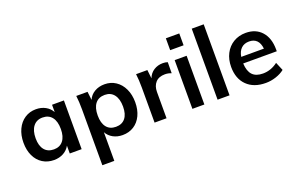

<svg xmlns="http://www.w3.org/2000/svg" viewBox="-107 -1195 2915 1870"><g transform="rotate(-20 1350.5 -260.0)"><path d="M551 -505V0H428V-81Q405 -39 362 -15.5Q319 8 264 8Q198 8 147 -24Q96 -56 68 -115Q40 -174 40 -252Q40 -330 68.5 -390.5Q97 -451 148 -484.5Q199 -518 264 -518Q319 -518 362 -494.5Q405 -471 428 -429V-505ZM428 -254Q428 -334 394 -377Q360 -420 297 -420Q235 -420 200.5 -375.5Q166 -331 166 -252Q166 -174 200.5 -132Q235 -90 298 -90Q360 -90 394 -133Q428 -176 428 -254Z M1198 -252Q1198 -174 1170 -115Q1142 -56 1091.5 -24Q1041 8 975 8Q920 8 877 -15.5Q834 -39 811 -81V216H687V-362Q687 -442 679 -505H796L806 -418Q826 -465 871 -491.5Q916 -518 975 -518Q1040 -518 1090.5 -484.5Q1141 -451 1169.5 -390.5Q1198 -330 1198 -252ZM1072 -252Q1072 -331 1038 -375.5Q1004 -420 942 -420Q878 -420 844 -377Q810 -334 810 -254Q810 -175 844 -132.5Q878 -90 941 -90Q1004 -90 1038 -132Q1072 -174 1072 -252Z M1629 -509 1628 -395Q1596 -408 1562 -408Q1498 -408 1464.5 -371Q1431 -334 1431 -273V0H1307V-362Q1307 -442 1299 -505H1416L1426 -416Q1445 -465 1486 -491Q1527 -517 1579 -517Q1608 -517 1629 -509Z M1699 -505H1823V0H1699ZM1830 -734V-611H1691V-734Z M1960 -736H2084V0H1960Z M2663 -246H2315Q2319 -165 2355.5 -126.5Q2392 -88 2464 -88Q2547 -88 2618 -142L2654 -56Q2618 -27 2565.5 -9.5Q2513 8 2459 8Q2335 8 2264 -62Q2193 -132 2193 -254Q2193 -331 2224 -391Q2255 -451 2311 -484.5Q2367 -518 2438 -518Q2542 -518 2602.5 -450.5Q2663 -383 2663 -265ZM2319 -313H2554Q2548 -370 2519.5 -399Q2491 -428 2441 -428Q2391 -428 2359.5 -398.5Q2328 -369 2319 -313Z"/></g></svg>

Font: Muli
Style: Bold
Weight: 700
Designer: Vernon Adams
Foundry: Vernon Adams
Version: Version 2.001